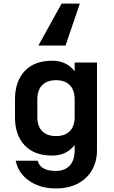

<svg xmlns="http://www.w3.org/2000/svg" viewBox="-20 -900 640 1075"><path d="M293 155Q205 155 143.5 112.5Q82 70 68 0H191Q206 57 292 57Q343 57 370.5 27Q398 -3 398 -60V-88Q352 -29 273 -29Q171 -29 117.5 -87Q64 -145 64 -241V-348Q65 -445 118.5 -502.5Q172 -560 273 -560Q352 -560 398 -501V-550H523V-60Q523 5 494.5 53.5Q466 102 414.5 128.5Q363 155 293 155ZM189 -245Q189 -193 216.5 -165.5Q244 -138 294 -138Q343 -138 370.5 -165.5Q398 -193 398 -245V-344Q398 -396 370.5 -423.5Q343 -451 294 -451Q244 -451 216.5 -423.5Q189 -396 189 -344ZM427 -880 347 -645H195L325 -880Z"/></svg>

Font: Tiny
Style: Bold
Weight: 700
Monospace: yes
Designer: Philipp Nurullin, Konstantin Bulenkov
Foundry: JetBrains
Version: Version 2.251; ttfautohint (v1.8.4.7-5d5b)